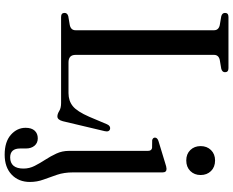

<svg xmlns="http://www.w3.org/2000/svg" viewBox="-106 -634 976 803"><g transform="rotate(90 381.5 -232.0)"><path d="M267.5 -670 229.5 -663.5Q209 -658.5 209 -639.5V-60.5Q209 -31 240.5 -31H369Q401 -31 423.2 -48.8Q445.5 -66.5 468 -118L499 -191.5Q505.5 -207 518.5 -205Q532.5 -201.5 528 -182.5L486.5 -7.5Q480.5 15.5 466.5 15.5Q456 15.5 443.8 7.8Q431.5 0 410 0H50.5Q33.5 0 33.5 -14.5Q33.5 -26 47 -30L85 -36.5Q106 -41.5 106 -60.5V-639.5Q106 -658.5 85 -663.5L47 -670Q33.5 -674 33.5 -685.5Q33.5 -700 50.5 -700H264.5Q281.5 -700 281.5 -685.5Q281.5 -674 267.5 -670ZM650.5 -523.5Q623.5 -523.5 607 -540.5Q590.5 -557.5 590.5 -583.5Q590.5 -610 607.2 -627Q624 -644 650.5 -644Q678 -644 694.8 -627Q711.5 -610 711.5 -583.5Q711.5 -557.5 694.8 -540.5Q678 -523.5 650.5 -523.5ZM700.5 -50Q700.5 -12.5 710.5 17Q720.5 46.5 730.5 73.5Q740.5 100.5 740.5 130.5Q740.5 177.5 709.8 206.8Q679 236 626.5 236Q572.5 236 543.2 210Q514 184 514 148.5Q514 123.5 526 110.5Q538 97.5 558 97.5Q577.5 97.5 589 111.2Q600.5 125 600.5 147V171Q600.5 213 638 213Q684.5 212.5 684.5 157Q684.5 132.5 673.2 110.5Q662 88.5 647.5 66.2Q633 44 621.8 19.8Q610.5 -4.5 610.5 -33V-363Q610.5 -378 598.5 -380.5L565.5 -381Q555 -384 555 -392.5Q555 -402 568.5 -407L660.5 -435Q678 -441 686 -441Q700.5 -441 700.5 -424.5Z"/></g></svg>

Font: Fraunces 144pt S050
Style: Regular
Weight: 400
Version: Version 1.000; ttfautohint (v1.8.3)